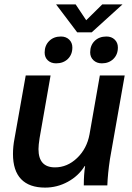

<svg xmlns="http://www.w3.org/2000/svg" viewBox="-20 -843 598 873"><path d="M39 -143Q39 -177 46 -213L97 -500H210L160 -215Q155 -183 155 -165Q155 -82 230 -82Q286 -82 330.5 -124.5Q375 -167 387 -232L434 -500H547L480 -120Q470 -54 468 0H361Q361 -50 367 -88H365Q337 -43 288.5 -16.5Q240 10 185 10Q113 10 76 -28.5Q39 -67 39 -143ZM235 -823H324L372 -751L445 -823H537L397 -696H331ZM183 -604Q183 -636 203.5 -656.5Q224 -677 257 -677Q280 -677 294.5 -663Q309 -649 309 -627Q309 -595 288.5 -575Q268 -555 235 -555Q212 -555 197.5 -568.5Q183 -582 183 -604ZM390 -605Q390 -637 410.5 -657Q431 -677 464 -677Q487 -677 501.5 -663Q516 -649 516 -627Q516 -595 495.5 -575Q475 -555 443 -555Q420 -555 405 -569Q390 -583 390 -605Z"/></svg>

Font: Sarabun SemiBold
Style: Italic
Weight: 600
Italic angle: -10°
Designer: Suppakit Chalermlarp | Katatrad Co.,Ltd.
Foundry: Cadson Demak Co.,Ltd.
Version: Version 1.000; ttfautohint (v1.6)